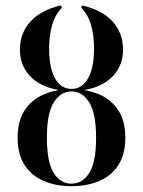

<svg xmlns="http://www.w3.org/2000/svg" viewBox="-20 -651 509 683"><path d="M233.9 11.3Q179 11.3 135.5 -7.3Q91.9 -25.8 67.3 -64.1Q42.7 -102.4 42.7 -161.3Q42.7 -220.2 67.3 -258.1Q91.9 -296 135.1 -314.9Q178.2 -333.9 234.7 -333.9Q290.3 -333.9 333.5 -314.9Q376.6 -296 401.2 -258.1Q425.8 -220.2 425.8 -161.3Q425.8 -102.4 401.2 -64.1Q376.6 -25.8 333.5 -7.3Q290.3 11.3 233.9 11.3ZM233.9 2.4Q273.4 2.4 297.6 -35.9Q321.8 -74.2 321.8 -161.3Q321.8 -248.4 297.2 -287.1Q272.6 -325.8 234.7 -325.8Q196 -325.8 171.4 -287.1Q146.8 -248.4 146.8 -161.3Q146.8 -74.2 171 -35.9Q195.2 2.4 233.9 2.4ZM233.9 -327.4Q179 -327.4 137.5 -345.6Q96 -363.7 73.4 -397.2Q50.8 -430.6 50.8 -474.2Q50.8 -532.3 87.5 -573.4Q124.2 -614.5 195.2 -631.5L200.8 -624.2Q176.6 -600 165.7 -562.9Q154.8 -525.8 154.8 -477.4Q154.8 -409.7 175.8 -372.2Q196.8 -334.7 234.7 -334.7Q271.8 -334.7 293.1 -372.2Q314.5 -409.7 314.5 -477.4Q314.5 -525.8 303.6 -562.9Q292.7 -600 268.5 -624.2L273.4 -631.5Q345.2 -614.5 381.5 -573.4Q417.7 -532.3 417.7 -474.2Q417.7 -430.6 395.2 -397.2Q372.6 -363.7 331 -345.6Q289.5 -327.4 233.9 -327.4Z"/></svg>

Font: Playfair 144pt SemiCondensed SemiBold
Style: Regular
Weight: 600
Width: 4
Designer: Claus Eggers Sørensen
Foundry: Claus Eggers Sørensen
Version: Version 2.203